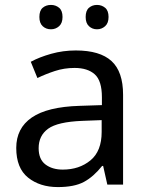

<svg xmlns="http://www.w3.org/2000/svg" viewBox="-20 -750 601 780"><path d="M288 -545Q386 -545 433 -502Q480 -459 480 -365V0H416L399 -76H395Q360 -32 321 -11Q282 10 215 10Q142 10 94 -28.5Q46 -67 46 -149Q46 -229 109 -272.5Q172 -316 303 -320L394 -323V-355Q394 -422 365 -448Q336 -474 283 -474Q241 -474 203 -461.5Q165 -449 132 -433L105 -499Q140 -518 188 -531.5Q236 -545 288 -545ZM393 -262 314 -259Q214 -255 175.5 -227Q137 -199 137 -148Q137 -103 164.5 -82Q192 -61 235 -61Q302 -61 347.5 -98.5Q393 -136 393 -214ZM140 -681Q140 -707 153.5 -718.5Q167 -730 187 -730Q206 -730 220 -718.5Q234 -707 234 -681Q234 -656 220 -643.5Q206 -631 187 -631Q167 -631 153.5 -643.5Q140 -656 140 -681ZM328 -681Q328 -707 341.5 -718.5Q355 -730 374 -730Q393 -730 407 -718.5Q421 -707 421 -681Q421 -656 407 -643.5Q393 -631 374 -631Q355 -631 341.5 -643.5Q328 -656 328 -681Z"/></svg>

Font: Apis
Style: Regular
Weight: 400
Designer: Monotype Design Team
Foundry: Monotype Imaging Inc.
Version: Version 2.000; build 0001